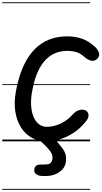

<svg xmlns="http://www.w3.org/2000/svg" viewBox="-25 -1250 898 1698"><path d="M387.5 0Q312.5 0 254.8 -32.5Q197 -65 160 -124Q123 -183 110.5 -262.5Q98 -342 114.5 -435.5Q132 -533.5 160.8 -612.2Q189.5 -691 229.5 -750.2Q269.5 -809.5 320.8 -849.2Q372 -889 434.5 -908.8Q497 -928.5 570.5 -928.5Q637.5 -928.5 697 -908.8Q756.5 -889 813.5 -837Q840.5 -813 850 -783.8Q859.5 -754.5 835.5 -730.5Q812 -707 782 -713.5Q752 -720 725.5 -743Q691.5 -775 654.8 -787.5Q618 -800 569.5 -800Q519.5 -800 477.2 -785.2Q435 -770.5 400 -741.2Q365 -712 337.5 -668Q310 -624 290 -565.8Q270 -507.5 257.5 -434.5Q246.5 -368.5 250.5 -312.8Q254.5 -257 272.2 -215.5Q290 -174 319.8 -151.2Q349.5 -128.5 389 -128.5Q450.5 -128.5 510.8 -156.8Q571 -185 615 -234.5Q640.5 -262.5 661.8 -271.5Q683 -280.5 700 -280.5Q728 -280.5 743 -265.8Q758 -251 758 -231Q758 -211 747 -193.5Q736 -176 709 -146.5Q647 -78.5 560.5 -39.2Q474 0 387.5 0ZM387.5 0Q312.5 0 254.8 -32.5Q197 -65 160 -124Q123 -183 110.5 -262.5Q98 -342 114.5 -435.5Q132 -533.5 160.8 -612.2Q189.5 -691 229.5 -750.2Q269.5 -809.5 320.8 -849.2Q372 -889 434.5 -908.8Q497 -928.5 570.5 -928.5Q637.5 -928.5 697 -908.8Q756.5 -889 813.5 -837Q840.5 -813 850 -783.8Q859.5 -754.5 835.5 -730.5Q812 -707 782 -713.5Q752 -720 725.5 -743Q691.5 -775 654.8 -787.5Q618 -800 569.5 -800Q519.5 -800 477.2 -785.2Q435 -770.5 400 -741.2Q365 -712 337.5 -668Q310 -624 290 -565.8Q270 -507.5 257.5 -434.5Q246.5 -368.5 250.5 -312.8Q254.5 -257 272.2 -215.5Q290 -174 319.8 -151.2Q349.5 -128.5 389 -128.5Q450.5 -128.5 510.8 -156.8Q571 -185 615 -234.5Q640.5 -262.5 661.8 -271.5Q683 -280.5 700 -280.5Q728 -280.5 743 -265.8Q758 -251 758 -231Q758 -211 747 -193.5Q736 -176 709 -146.5Q647 -78.5 560.5 -39.2Q474 0 387.5 0ZM352 306.5Q322 306.5 299.8 294Q277.5 281.5 278 255.5Q278.5 228 294 216.5Q309.5 205 339.5 205H369.5Q411 205 423.5 189.8Q436 174.5 438.5 156Q442 133 433.5 113.8Q425 94.5 414 81Q396.5 58.5 379.5 41Q362.5 23.5 337 0.5Q321 -14 326.8 -27Q332.5 -40 349.2 -48Q366 -56 382 -56Q404 -56 419.8 -49.2Q435.5 -42.5 449.5 -29.5Q465.5 -14 477.2 0Q489 14 500.2 28.2Q511.5 42.5 525 59.5Q544 83 552.8 109Q561.5 135 558.5 173.5Q555.5 216 529 245.8Q502.5 275.5 463.8 291Q425 306.5 383.5 306.5ZM-5 420.5H772.5V428.5H-5ZM-5 -16H772.5V0H-5ZM-5 -505.5H772.5V-497.5H-5ZM-5 -1230H772.5V-1222H-5Z"/></svg>

Font: Edu VIC WA NT Pre Guide
Style: Regular
Weight: 400
Designer: Tina and Corey Anderson, Eben Sorkin, Mirko Velimirovic
Foundry: Google for Education
Version: Version 1.000